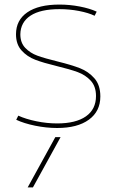

<svg xmlns="http://www.w3.org/2000/svg" viewBox="-20 -550 509 840"><path d="M51 -26 60 -44Q93 -29 139 -19.5Q185 -10 230 -10Q312 -10 356 -41Q400 -72 400 -130Q400 -172 377 -197Q354 -222 320 -234.5Q286 -247 228 -261Q170 -275 134.5 -288.5Q99 -302 74.5 -329Q50 -356 50 -400Q50 -462 99.5 -496Q149 -530 240 -530Q285 -530 329 -521.5Q373 -513 403 -499L394 -481Q367 -494 325.5 -502Q284 -510 240 -510Q157 -510 113.5 -481.5Q70 -453 69 -400Q69 -363 90.5 -340.5Q112 -318 143.5 -306.5Q175 -295 232 -281Q293 -266 330 -251.5Q367 -237 393 -207.5Q419 -178 419 -128Q419 -63 369 -26.5Q319 10 230 10Q183 10 134 0Q85 -10 51 -26ZM101 270 222 50H245L124 270Z"/></svg>

Font: Enso Thin
Style: Regular
Weight: 100
Designer: Coji Morishita
Foundry: UNDERFOREST DESIGN
Version: Version 1.000